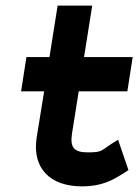

<svg xmlns="http://www.w3.org/2000/svg" viewBox="-20 -652 492 683"><path d="M55 -327H137L110 -160C95 -54 157 11 272 11C342 11 380 -11 417 -34L437 -47L400 -155L373 -138C338 -115 343 -110 291 -110C242 -110 229 -129 236 -176L260 -327H433L452 -449H279L308 -632H185L156 -449H74Z"/></svg>

Font: Charger Pro
Style: UltraNarObl
Weight: 900
Designer: Jasper
Foundry: Cannot Into Space Fonts
Version: Version 1.09